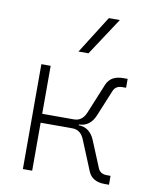

<svg xmlns="http://www.w3.org/2000/svg" viewBox="-88 -863 762 933"><g transform="rotate(10 293.0 -396.5)"><path d="M88.9 0H134.8V-236.8H291C318.8 -236.8 338.4 -222.2 350.6 -191.9L411.1 -44.9C424.3 -13.2 451.2 2.4 493.2 2.4H514.2V-41.5H495.6C474.1 -41.5 459.5 -50.3 452.1 -67.9L398.9 -196.8C382.8 -236.3 356 -256.3 319.3 -256.8V-260.7C356 -261.2 382.8 -281.2 398.9 -320.8L452.1 -449.7C459.5 -467.3 474.1 -476.1 495.6 -476.1H514.2V-520H493.2C451.2 -520 424.3 -504.4 411.1 -472.7L350.6 -325.7C338.4 -295.4 318.8 -280.8 291 -280.8H134.8V-517.6H88.9ZM255.9 -609.4H305.2L427.2 -794.9H373Z"/></g></svg>

Font: Cascadia Code PL ExtraLight
Style: Regular
Weight: 200
Monospace: yes
Designer: Aaron Bell
Foundry: Saja Typeworks
Version: Version 2404.023